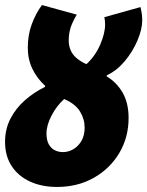

<svg xmlns="http://www.w3.org/2000/svg" viewBox="-23 -728 583 760"><path d="M226 -126Q248 -126 267.5 -137.5Q287 -149 299.5 -170.5Q312 -192 312 -223Q312 -257 293.5 -287Q275 -317 231 -336Q201 -309 181 -270.5Q161 -232 161 -200Q161 -173 170 -157Q179 -141 193.5 -133.5Q208 -126 226 -126ZM203 12Q142 12 95.5 -9.5Q49 -31 23 -71Q-3 -111 -3 -166Q-3 -217 18.5 -258.5Q40 -300 76 -331.5Q112 -363 155 -384L156 -388Q124 -417 105.5 -455Q87 -493 87 -539Q87 -589 102.5 -631.5Q118 -674 143 -708L281 -670Q264 -642 256.5 -618.5Q249 -595 249 -568Q249 -547 256.5 -529.5Q264 -512 279.5 -498.5Q295 -485 319 -474Q354 -506 373.5 -551Q393 -596 393 -631Q393 -648 390 -660L533 -700Q537 -684 538.5 -671.5Q540 -659 540 -648Q540 -612 521 -567.5Q502 -523 470.5 -485.5Q439 -448 400 -430L399 -426Q439 -402 462.5 -361Q486 -320 486 -261Q486 -184 449 -122Q412 -60 348 -24Q284 12 203 12Z"/></svg>

Font: Source Sans 3 ExtraLight Black
Style: Italic
Weight: 900
Italic angle: -11°
Version: Version 3.052;hotconv 1.1.0;makeotfexe 2.6.0